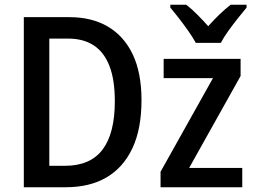

<svg xmlns="http://www.w3.org/2000/svg" viewBox="-20 -786 1066 806"><path d="M574 -365Q574 -245 536 -164Q498 -83 427.5 -41.5Q357 0 256 0H80V-714H271Q366 -714 433.5 -674Q501 -634 537.5 -557Q574 -480 574 -365ZM462 -361Q462 -451 439.5 -509Q417 -567 373.5 -595.5Q330 -624 266 -624H187V-90H253Q359 -90 410.5 -158Q462 -226 462 -361ZM997 0H654V-65L874 -458H667V-539H990V-467L774 -81H997ZM1015 -754Q999 -735 978 -708.5Q957 -682 938 -655.5Q919 -629 907 -606H802Q790 -628 771.5 -654.5Q753 -681 732.5 -707.5Q712 -734 695 -754V-766H762Q784 -749 807.5 -725.5Q831 -702 854 -676Q879 -704 901.5 -725.5Q924 -747 948 -766H1015Z"/></svg>

Font: Noto Sans Display SemiCondensed Medium
Style: Regular
Weight: 500
Width: 4
Designer: Monotype Design Team
Foundry: Monotype Imaging Inc.
Version: Version 2.003